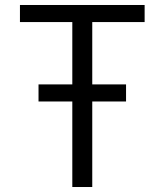

<svg xmlns="http://www.w3.org/2000/svg" viewBox="-20 -750 660 770"><path d="M134.5 -343H270V0H350V-343H485.5V-411.5H350V-661.5H560V-730H60V-661.5H270V-411.5H134.5Z"/></svg>

Font: Monaspace Neon Light
Style: Regular
Weight: 300
Designer: Riley Cran & the Lettermatic Team
Foundry: Lettermatic
Version: Version 1.200 (Monaspace Neon)